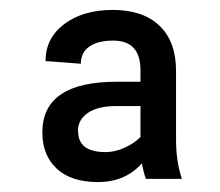

<svg xmlns="http://www.w3.org/2000/svg" viewBox="-20 -702 442 385"><path d="M264.6 -374.5Q231 -336.9 176.8 -336.9Q122.6 -336.9 93.8 -363.8Q64.9 -390.6 64.9 -436.5Q64.9 -538.1 213.9 -538.1H261.7V-561Q261.7 -620.6 207 -620.6Q176.3 -620.6 159.2 -608.6Q142.1 -596.7 142.1 -574.2L71.3 -579.6Q71.3 -625.5 108.9 -653.8Q146.5 -682.1 206.5 -682.1Q266.6 -682.1 299.8 -650.4Q333 -618.7 333 -560.1V-421.4Q333 -378.4 344.7 -343.3H272.5Q267.6 -356.9 264.6 -374.5ZM191.9 -397Q210 -397 229.2 -405.5Q248.5 -414.1 261.7 -427.2V-489.3H212.4Q176.3 -489.3 156.2 -475.6Q136.2 -461.9 136.2 -439L136.7 -438.5Q136.7 -397 191.9 -397Z"/></svg>

Font: Yantramanav
Style: Regular
Weight: 400
Version: Version 1.000;PS 1.0;hotconv 1.0.72;makeotf.lib2.5.5900; ttf